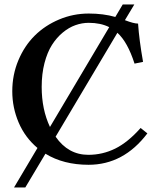

<svg xmlns="http://www.w3.org/2000/svg" viewBox="-20 -718 685 848"><path d="M225.6 -114.3Q281.2 -34.2 370.1 -34.2Q433.1 -34.2 489 -61.8Q544.9 -89.4 601.1 -152.8L630.9 -128.9Q525.9 9.8 371.1 9.8Q260.3 9.8 180.7 -39.1L91.8 109.9H42L145.5 -64.5Q90.8 -110.4 62.5 -176.5Q34.2 -242.7 34.2 -314.9Q34.2 -387.2 61 -451.4Q87.9 -515.6 133.5 -560.8Q179.2 -606 241.5 -632.1Q303.7 -658.2 372.1 -658.2Q436.5 -658.2 489.3 -643.1L522 -698.2H573.2L531.7 -628.9Q570.8 -613.8 589.8 -613.8Q594.7 -541.5 611.8 -444.8L574.2 -437Q543.5 -532.7 498.5 -573.2ZM200.7 -157.2 462.4 -598.1Q424.3 -617.2 372.1 -617.2Q342.3 -617.2 313.2 -606.9Q284.2 -596.7 257.1 -574.2Q230 -551.8 209.5 -519.5Q189 -487.3 176.5 -439.5Q164.1 -391.6 164.1 -334Q164.1 -234.9 200.7 -157.2Z"/></svg>

Font: Linux Libertine G
Style: Semibold
Weight: 600
Designer: Philipp H. Poll
Foundry: Philipp H. Poll
Version: Version 5.1.1